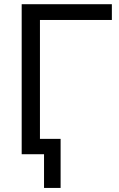

<svg xmlns="http://www.w3.org/2000/svg" viewBox="-20 -739 572 920"><path d="M83.9 -718.8H516V-643.3H171.4V0H83.9ZM191 0H87.6V-73.6H270.4V161.5H191Z"/></svg>

Font: Min Sans VF VF
Style: Regular
Weight: 400
Designer: Jinseong-Kim, NotoSansCJK, Nunito
Foundry: Jinseong-Kim
Version: Version 1.420;Glyphs 3.1.2 (3151)